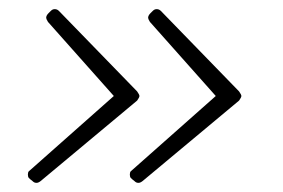

<svg xmlns="http://www.w3.org/2000/svg" viewBox="-20 -490 618 420"><path d="M508 -280Q508 -277 503 -270L292 -94Q287 -90 283 -90Q280 -90 278 -91Q276 -92 274 -94L269 -98Q265 -101 264.5 -104Q264 -107 264 -108Q264 -110 264.5 -112.5Q265 -115 268 -117L452 -280L308 -442Q306 -445 305 -447.5Q304 -450 304 -451Q304 -456 309 -461L314 -466Q316 -468 318 -469Q320 -470 323 -470Q328 -470 332 -466L503 -290Q508 -283 508 -280ZM285 -280Q285 -277 280 -270L69 -94Q64 -90 60 -90Q57 -90 55 -91Q53 -92 51 -94L46 -98Q42 -101 41.5 -104Q41 -107 41 -108Q41 -110 41.5 -112.5Q42 -115 45 -117L229 -280L85 -442Q83 -445 82 -447.5Q81 -450 81 -451Q81 -456 86 -461L91 -466Q93 -468 95 -469Q97 -470 100 -470Q105 -470 109 -466L280 -290Q285 -283 285 -280Z"/></svg>

Font: Young Serif Light
Style: Italic
Weight: 300
Italic angle: -10.979°
Designer: Bastien Sozeau
Foundry: NBR — Bastien Sozeau
Version: Version 5.001